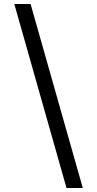

<svg xmlns="http://www.w3.org/2000/svg" viewBox="-20 -812 489 967"><path d="M52 -792H134L397 135H315Z"/></svg>

Font: ubangla25
Style: Book
Weight: 400
Designer: Jelle Bosma - Monotype Design Team
Foundry: Monotype Imaging Inc.
Version: Version 2.003